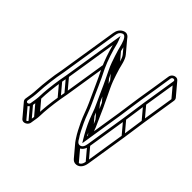

<svg xmlns="http://www.w3.org/2000/svg" viewBox="-199 -799 1015 1015"><g transform="rotate(45 309.0 -291.0)"><path d="M69.5 -19 75.2 -55C78.8 -78 78.7 -107 81.2 -130.9C84 -157.8 87.1 -186.9 91.7 -215.8C94.2 -231.6 97.4 -246 99.4 -258L151.9 -590C154.8 -608 160.9 -616.9 172.1 -622.4C180.8 -626.7 187 -624.6 193.7 -616.8C207.2 -600.7 214.3 -563.4 219.4 -545C222.5 -534.2 225.9 -523.1 229.8 -511.6L242.5 -474.6C251.5 -448.1 267.1 -420.1 277.5 -397L295.6 -358.9C308.3 -331.9 322.4 -297.6 335.2 -271.4C346.2 -248.9 355.1 -227 363.4 -202.5L373.4 -176.3C387.1 -144 404.9 -109.4 422.8 -80.4L433.5 -63.2L472.9 -312C477.4 -340.2 487.3 -417.7 491.8 -443.9C502.7 -507.7 512 -571.4 522.1 -635C523 -641 528.4 -645.5 534.7 -645.5C541 -645.5 544.1 -641.3 543.1 -635L512.7 -443C508.5 -416.6 498.1 -338.6 493.9 -312L457.2 -80C453.9 -59.3 445.5 -47.5 431.9 -45.9C417.6 -44.3 409.5 -58.3 404.6 -67.7C390.3 -87.2 375.2 -119.6 364 -143C348.7 -175 337.3 -213.5 321.4 -247C294.3 -304.4 269.3 -367.4 239.4 -424.2C218.9 -468.8 203.2 -517.6 190.9 -567.9C189.6 -573.1 187.8 -577.8 185.8 -582.7L175.7 -607.4L120.4 -258C118.4 -245.4 115.2 -231.5 112.6 -215.2C104.7 -165.4 98.9 -115.8 98 -72.1C97.8 -66 97 -59.9 96.2 -55L90.5 -19C89.7 -14 83.4 -8.5 77.8 -8.5C72.4 -8.5 68.7 -13.7 69.5 -19ZM537.1 -660.5C523.1 -660.5 509.4 -649.7 507.1 -635C497 -571.3 487.7 -507.6 476.8 -444.1C472.2 -417.1 462.3 -339.8 457.9 -312L425.5 -107.4C411.8 -131.5 398.2 -158.8 387.6 -183.7L377.8 -209.5C368.7 -233.6 360.3 -256.6 349.1 -279.6C336.7 -304.8 323.5 -340.3 309.4 -367.1L291.5 -405C280.6 -428 266 -456.8 256.9 -481.4L244.3 -518.3C240.5 -529.6 237.1 -540.5 234.1 -551C228.7 -570.5 217.1 -659.8 167.1 -635.6C149.3 -626.8 140.2 -610.8 136.9 -590L84.4 -258C82.5 -246 79.3 -232.4 76.7 -216.2C72 -186 68.9 -157.2 66.1 -130.1C63.5 -105.1 63.5 -76 60.2 -55L54.5 -19C52.3 -5.3 61.6 6.5 75.5 6.5C89.2 6.5 103.3 -5 105.5 -19L111.2 -55C112.1 -60.7 113 -66.7 113.2 -73.9C114.1 -117 119.8 -166 127.5 -214.8C130 -230.6 133.4 -245.3 135.4 -258L180.7 -544C192.2 -500.1 207.1 -456 225.5 -416C254.4 -359.1 280 -297.3 307.5 -239C322.8 -206.6 334 -168.5 350 -135C361.2 -111.7 376.3 -80.9 391.4 -58.3C399.3 -46.4 408.9 -28.4 431.3 -31C456.6 -34 468.6 -57.3 472.2 -80L508.9 -312C513.2 -339 523.6 -417.1 527.7 -443L558.1 -635C560.3 -649.2 551.4 -660.5 537.1 -660.5ZM70.5 4.3 130 75 142.3 64.4 82.8 -6.3ZM91.9 -13.7 151.4 57 163.7 46.4 104.1 -24.3ZM97.6 -49.7 157.1 21 169.4 10.4 109.8 -60.3ZM99.4 -67.7 158.9 3 171.2 -7.6 111.7 -78.3ZM113.9 -209.7 173.4 -139 185.7 -149.6 126.2 -220.3ZM121.7 -252.7 181.2 -182 193.5 -192.6 134 -263.3ZM425.5 -33.2 485 37.5 497.3 26.9 437.7 -43.8ZM458.5 -74.7 518 -4 530.3 -14.6 470.8 -85.3ZM495.3 -306.7 554.8 -236 567.1 -246.6 507.6 -317.3ZM514 -437.7 573.5 -367 585.8 -377.6 526.3 -448.3ZM544.4 -629.7 603.9 -559 616.2 -569.6 556.7 -640.3ZM374.4 -174.7 428.2 -110.7 440.5 -121.3 386.7 -185.3ZM364.5 -200.7 424 -130 436.3 -140.6 376.8 -211.3ZM336 -270.2 395.5 -199.5 407.8 -210.1 348.3 -280.8ZM296.4 -357.7 355.9 -287 368.1 -297.6 308.6 -368.3ZM278.4 -395.7 337.9 -325 350.2 -335.6 290.6 -406.3ZM243.6 -472.7 303.1 -402 315.3 -412.6 255.8 -483.3ZM230.9 -509.7 290.4 -439 302.7 -449.6 243.2 -520.3ZM220.6 -542.7 280.2 -472 292.5 -482.6 232.9 -553.3ZM193.7 -616.8 253.2 -546C266.7 -530 273.8 -492.7 279 -474.3C282 -463.5 285.4 -452.4 289.3 -440.9L302 -403.9C311 -377.4 326.6 -349.4 337 -326.3L355.1 -288.2C367.8 -261.2 381.9 -226.9 394.7 -200.7C405.7 -178.2 414.6 -156.3 422.9 -131.8L428.1 -118.2L442.4 -125.3L437.4 -138.8C429 -163.2 419.8 -185.9 408.6 -208.9C396.3 -234.1 383 -269.6 368.9 -296.4L351 -334.2C340.1 -357.3 325.5 -386.1 316.4 -410.7L303.8 -447.6C300 -458.9 296.6 -469.8 293.6 -480.3C288.9 -497.5 282.4 -536.5 265.5 -556.6L206 -627.3ZM541.4 -642.8 600.9 -572.1C602.4 -570.3 603.1 -567.8 602.6 -564.3L572.2 -372.3C568 -345.9 557.6 -267.9 553.4 -241.3L516.7 -9.3C513.4 11.4 505 23.2 491.4 24.8C483.4 25.7 477.8 22.3 472.7 16.3L413.2 -54.4L400.9 -43.8L460.4 26.9C466.8 34.4 476.5 41.3 490.8 39.7C516.1 36.7 528.1 13.4 531.7 -9.3L568.4 -241.3C572.7 -268.3 583.1 -346.3 587.2 -372.3L617.6 -564.3C618.7 -571.4 617.1 -578 613.2 -582.7L553.7 -653.4ZM218.9 -433.7 179.9 -187.3C177.9 -174.7 174.7 -160.7 172.1 -144.5C164.2 -94.7 158.4 -45.1 157.5 -1.4C157.4 4.7 156.5 10.8 155.7 15.7L150 51.7C149.2 56.7 142.9 62.2 137.4 62.2C134.8 62.2 132.6 61.2 131 59.3L71.5 -11.4L59.2 -0.8L118.8 69.9C122.5 74.3 128.1 77.2 135 77.2C148.7 77.2 162.8 65.7 165 51.7L170.7 15.7C171.6 10 172.5 4 172.7 -3.2C173.6 -46.3 179.3 -95.3 187 -144.1C189.5 -159.9 192.9 -174.6 194.9 -187.3L233.9 -433.7Z"/></g></svg>

Font: CiSf OpenHand
Style: GlsObl
Weight: 400
Foundry: Cannot Into Space Fonts
Version: Version 0.7892